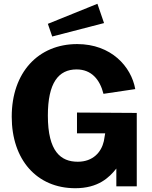

<svg xmlns="http://www.w3.org/2000/svg" viewBox="-20 -985 801 1015"><path d="M495 -965 233 -859 256 -792 530 -863ZM378 10C499 10 557 -46 595 -94V0H703V-388L387 -390V-280H536L529 -239C516 -181 472 -130 391 -130C302 -130 233 -183 233 -374C233 -547 289 -618 385 -618C463 -618 508 -565 527 -489L695 -514C674 -633 568 -752 388 -752C183 -752 42 -603 42 -368C42 -141 174 10 378 10Z"/></svg>

Font: 18Franklin
Style: Bold
Weight: 700
Designer: Pablo Impallari, Rodrigo Fuenzalida (Modified by Dan O. Williams)
Version: Version 0.025;PS 000.025;hotconv 1.0.88;makeotf.lib2.5.64775